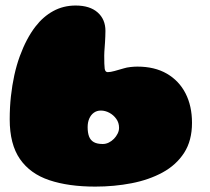

<svg xmlns="http://www.w3.org/2000/svg" viewBox="-20 -664 780 712"><path d="M333 28Q234 28 163 4.2Q92 -19.5 54 -74.2Q16 -129 16 -221.5Q16 -266 20.5 -307Q25 -348 33.2 -385.5Q41.5 -423 53.5 -455.8Q65.5 -488.5 80 -516Q94.5 -543.5 111.5 -565.5Q140 -602.5 177.5 -623Q215 -643.5 260.5 -643.5Q313 -643.5 342 -618Q371 -592.5 371 -549.5Q371 -539 370.5 -528.8Q370 -518.5 369.5 -508.5Q369 -498.5 368.2 -489.5Q367.5 -480.5 367 -472.5Q366.5 -464.5 366.5 -457.5Q366.5 -422.5 368.2 -409.5Q370 -396.5 379.5 -396.5Q389.5 -396.5 405 -400.8Q420.5 -405 439 -410.5Q450 -414 464.2 -415.5Q478.5 -417 489.5 -417Q553.5 -417 598.8 -390.8Q644 -364.5 668 -317.8Q692 -271 692 -208.5Q692 -142.5 662.8 -97.2Q633.5 -52 583 -24.5Q532.5 3 468 15.5Q403.5 28 333 28ZM361 -130Q372.5 -130 383.2 -135.2Q394 -140.5 402.5 -149.2Q411 -158 416.2 -168.5Q421.5 -179 421.5 -190Q421.5 -209 411.2 -223.2Q401 -237.5 385.5 -245.8Q370 -254 354 -254Q339 -254 328 -246Q317 -238 311 -224.2Q305 -210.5 305 -192.5Q305 -172 310.2 -158Q315.5 -144 327.8 -137Q340 -130 361 -130Z"/></svg>

Font: Gluten Black
Style: Regular
Weight: 900
Designer: Tyler Finck
Foundry: Etcetera Type Company
Version: Version 1.300